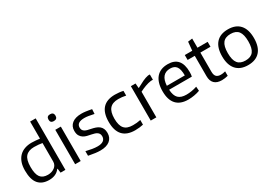

<svg xmlns="http://www.w3.org/2000/svg" viewBox="15 -1703 3660 2609"><g transform="rotate(-30 1845.0 -398.5)"><path d="M291 -60Q321 -60 348 -68.5Q375 -77 396 -92.5Q417 -108 429 -130.5Q441 -153 441 -182V-471Q414 -476 381.5 -479Q349 -482 313 -482Q225 -482 181 -433Q137 -384 137 -270Q137 -157 174 -108.5Q211 -60 291 -60ZM271 10Q161 10 104 -57Q47 -124 47 -266Q47 -338 66 -391Q85 -444 120 -479.5Q155 -515 204.5 -532.5Q254 -550 314 -550Q349 -550 381 -546.5Q413 -543 441 -540V-808H528V0H452L444 -66H438Q382 10 271 10Z M681 -540H768V0H681ZM724 -652Q670 -652 670 -705Q670 -759 724 -759Q780 -759 780 -705Q780 -652 724 -652Z M1073 11Q1037 11 995 5.5Q953 0 890 -12V-84Q940 -72 984.5 -64.5Q1029 -57 1069 -57Q1129 -57 1159.5 -80Q1190 -103 1190 -145Q1190 -168 1182 -183.5Q1174 -199 1159 -210Q1144 -221 1123 -227.5Q1102 -234 1077 -239Q1046 -245 1014 -252.5Q982 -260 956 -276.5Q930 -293 913.5 -321.5Q897 -350 897 -398Q897 -471 949.5 -512Q1002 -553 1096 -553Q1113 -553 1129 -552Q1145 -551 1163 -548.5Q1181 -546 1203 -542.5Q1225 -539 1255 -533L1251 -460Q1200 -471 1166 -476.5Q1132 -482 1103 -482Q982 -482 982 -400Q982 -376 991.5 -360.5Q1001 -345 1018 -335Q1035 -325 1058 -319Q1081 -313 1108 -308Q1144 -301 1174.5 -290.5Q1205 -280 1227.5 -262Q1250 -244 1262.5 -216.5Q1275 -189 1275 -149Q1275 -74 1222.5 -31.5Q1170 11 1073 11Z M1620 9Q1363 9 1363 -269Q1363 -549 1620 -549Q1651 -549 1685 -545.5Q1719 -542 1748 -535V-461Q1718 -468 1688 -471Q1658 -474 1629 -474Q1538 -474 1495 -424.5Q1452 -375 1452 -270Q1452 -163 1493.5 -114.5Q1535 -66 1627 -66Q1660 -66 1687.5 -68.5Q1715 -71 1748 -78V-5Q1724 1 1689 5Q1654 9 1620 9Z M1867 -540H1940L1946 -466H1950Q2006 -497 2053 -519Q2100 -541 2142 -549H2170V-466H2139Q2094 -460 2046.5 -442.5Q1999 -425 1955 -402V0H1867Z M2447 -481Q2303 -481 2293 -300H2575Q2575 -398 2544 -439.5Q2513 -481 2447 -481ZM2455 9Q2331 9 2268 -59.5Q2205 -128 2205 -263Q2205 -402 2267.5 -475.5Q2330 -549 2449 -549Q2656 -549 2656 -308Q2656 -262 2649 -238H2293Q2298 -144 2339.5 -103Q2381 -62 2466 -62Q2504 -62 2547 -69Q2590 -76 2632 -90L2637 -23Q2597 -8 2548.5 0.5Q2500 9 2455 9Z M2981 9Q2904 9 2864.5 -30Q2825 -69 2825 -144V-463H2713V-540H2830L2843 -675L2912 -684V-540H3072V-463H2913V-162Q2913 -111 2935.5 -87Q2958 -63 3006 -63Q3021 -63 3039 -65.5Q3057 -68 3077 -74V-4Q3054 2 3029 5.5Q3004 9 2981 9Z M3393 -62Q3477 -62 3515.5 -111.5Q3554 -161 3554 -270Q3554 -379 3515.5 -428.5Q3477 -478 3393 -478Q3310 -478 3271 -428.5Q3232 -379 3232 -270Q3232 -161 3271 -111.5Q3310 -62 3393 -62ZM3143 -270Q3143 -407 3207 -478.5Q3271 -550 3393 -550Q3515 -550 3579 -478.5Q3643 -407 3643 -270Q3643 -133 3579 -61.5Q3515 10 3393 10Q3271 10 3207 -62Q3143 -134 3143 -270Z"/></g></svg>

Font: EncodeSans
Style: Regular
Weight: 400
Designer: Pablo Impallari, Andres Torresi
Foundry: Pablo Impallari, Andres Torresi
Version: Version 1.000; ttfautohint (v1.4.1)